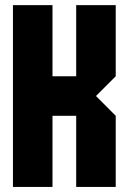

<svg xmlns="http://www.w3.org/2000/svg" viewBox="-20 -739 509 759"><path d="M187.5 0H31.2V-718.8H187.5V-437.5H281.2V-718.8H437.5V-437.5L359.4 -359.4L437.5 -281.2V0H281.2V-281.2H187.5Z"/></svg>

Font: Signwood
Style: Regular
Weight: 400
Designer: GGBotNet
Foundry: GGBotNet
Version: 0.95